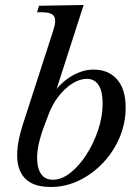

<svg xmlns="http://www.w3.org/2000/svg" viewBox="-20 -733 554 767"><path d="M182 14Q89 14 60.5 -49.5Q32 -113 71 -235L193 -612Q206 -652 196 -668Q186 -684 148 -684H128L136 -710L314 -713L195 -343L186 -349Q215 -397 261 -426Q307 -455 354 -455Q413 -455 447.5 -416Q482 -377 482 -303Q482 -242 458.5 -185.5Q435 -129 393 -84Q351 -39 297 -12.5Q243 14 182 14ZM191 -15Q226 -15 261 -42.5Q296 -70 325 -115Q354 -160 372 -213.5Q390 -267 390 -320Q390 -368 374 -393Q358 -418 327 -418Q298 -418 267.5 -398.5Q237 -379 211.5 -345Q186 -311 171 -268L153 -220Q120 -128 131 -71.5Q142 -15 191 -15Z"/></svg>

Font: Baskervville Medium
Style: Italic
Weight: 500
Italic angle: -18°
Version: Version 1.100